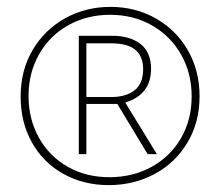

<svg xmlns="http://www.w3.org/2000/svg" viewBox="-20 -638 640 558"><path d="M40 -357Q40 -434 75 -493Q110 -552 169.5 -585Q229 -618 301 -618Q374 -618 433.5 -584Q493 -550 526.5 -491Q560 -432 560 -358Q560 -283 525 -224Q490 -165 429.5 -132.5Q369 -100 296 -100Q223 -100 164.5 -132.5Q106 -165 73 -223.5Q40 -282 40 -357ZM537 -358Q537 -425 506.5 -479Q476 -533 422 -564Q368 -595 300 -595Q233 -595 179 -565Q125 -535 94 -481Q63 -427 63 -359Q63 -292 93 -238Q123 -184 176.5 -153.5Q230 -123 298 -123Q366 -123 420.5 -153Q475 -183 506 -236.5Q537 -290 537 -358ZM209 -534H306Q358 -534 388.5 -510Q419 -486 419 -438Q419 -363 344 -340L436 -190H409L321 -336H231V-190H209ZM303 -356Q346 -356 371 -375.5Q396 -395 396 -437Q396 -512 305 -512H231V-356Z"/></svg>

Font: Noto Sans Mono UI Thin
Style: Regular
Weight: 250
Monospace: yes
Designer: Monotype Design team
Foundry: Monotype Imaging Inc.
Version: Version 1.000